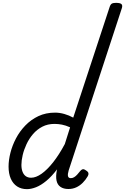

<svg xmlns="http://www.w3.org/2000/svg" viewBox="-20 -1308 876 1345"><path d="M169 17Q129 17 100 -2Q71 -21 55.5 -56.5Q40 -92 40 -141Q40 -186 53 -237.5Q66 -289 92 -338.5Q118 -388 157.5 -429Q197 -470 249 -494.5Q301 -519 366 -519Q398 -519 431 -509.5Q464 -500 493 -484L747 -1256Q753 -1276 762.5 -1282Q772 -1288 792 -1288Q823 -1288 831.5 -1278.5Q840 -1269 833 -1249L461 -114Q453 -87 456.5 -73.5Q460 -60 476 -60Q488 -60 499 -66.5Q510 -73 520.5 -84.5Q531 -96 542 -110Q549 -119 558 -122Q567 -125 581 -115Q598 -105 599.5 -94.5Q601 -84 595 -74Q580 -48 559.5 -27.5Q539 -7 514 4.5Q489 16 459 16Q425 16 403.5 1Q382 -14 376 -43Q370 -72 378 -114Q379 -116 379 -118Q379 -120 380 -122Q342 -72 304.5 -41Q267 -10 232.5 3.5Q198 17 169 17ZM130 -153Q130 -125 138 -104.5Q146 -84 161 -73.5Q176 -63 198 -63Q232 -63 271.5 -91Q311 -119 352.5 -171.5Q394 -224 434 -299L471 -416Q440 -430 413.5 -435Q387 -440 362 -440Q314 -440 276.5 -420.5Q239 -401 211.5 -369Q184 -337 166 -298.5Q148 -260 139 -222Q130 -184 130 -153Z"/></svg>

Font: Playwrite NL
Style: Regular
Weight: 400
Designer: Veronika Burian, José Scaglione
Foundry: TypeTogether
Version: Version 1.002